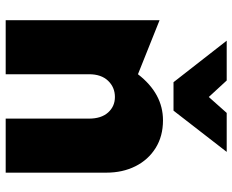

<svg xmlns="http://www.w3.org/2000/svg" viewBox="-91 -726 817 675"><g transform="rotate(90 317.5 -388.5)"><path d="M403 -553Q309 -553 241 -465L51 -541V0H241V-293Q241 -336 264 -360Q287 -384 321 -384Q354 -384 375.5 -360Q397 -336 397 -293V0H587V-354Q587 -411 564.5 -456Q542 -501 500.5 -527Q459 -553 403 -553ZM377 -777 321 -714 263 -777H123L269 -590H369L514 -777Z"/></g></svg>

Font: Geom Black
Style: Bold
Weight: 900
Version: Version 1.102